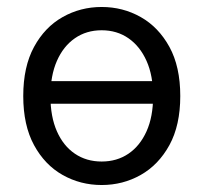

<svg xmlns="http://www.w3.org/2000/svg" viewBox="-20 -518 582 550"><path d="M271.2 12Q210.5 12 159.4 -16.8Q108.3 -45.6 77.5 -102.3Q46.6 -159.1 46.6 -242.9Q46.6 -326.9 77.5 -383.6Q108.3 -440.3 159.4 -469.1Q210.5 -498 271.2 -498Q332 -498 383 -469.2Q434.1 -440.4 465.3 -383.7Q496.4 -327 496.4 -242.9Q496.4 -159.1 465.3 -102.3Q434.1 -45.6 383 -16.8Q332 12 271.2 12ZM271.2 -55.3Q314.9 -55.3 348 -77.7Q381 -100.1 399.8 -141.9Q418.6 -183.7 418.6 -242.6Q418.6 -301.5 399.8 -343.5Q381 -385.5 348 -408.4Q314.9 -431.3 271.2 -431.3Q227.5 -431.3 194.5 -408.4Q161.4 -385.5 143 -343.5Q124.5 -301.5 124.5 -242.6Q124.5 -183.7 143 -141.9Q161.4 -100.1 194.5 -77.7Q227.5 -55.3 271.2 -55.3ZM106.5 -220.8V-285.6H431.9V-220.8Z"/></svg>

Font: Source Sans 3
Style: Regular
Weight: 200
Designer: Paul D. Hunt
Foundry: Adobe
Version: Version 3.046;hotconv 1.0.118;makeotfexe 2.5.65603